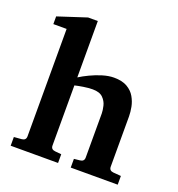

<svg xmlns="http://www.w3.org/2000/svg" viewBox="-123 -788 808 870"><g transform="rotate(20 281.5 -353.0)"><path d="M540 -19.5H313.5V-61.5L341.8 -64.5Q361.8 -66.4 361.8 -85.4V-297.9Q361.8 -312.5 356.9 -333.5Q352.1 -354.5 335.9 -370.6Q319.8 -386.7 286.1 -386.7Q266.6 -386.7 241.9 -382.8Q217.3 -378.9 201.7 -375V-85.4Q201.7 -66.4 221.7 -64.5L252.4 -61.5V-19.5H23.9V-61.5L61 -64.5Q81.1 -66.4 81.1 -85.4V-603.5H17.1V-640.6L154.8 -685.5H201.7V-413.6Q220.7 -425.8 247.6 -438.7Q274.4 -451.7 304 -460.7Q333.5 -469.7 358.9 -469.7Q398.9 -469.7 423.3 -455.3Q447.8 -440.9 460.4 -418.7Q473.1 -396.5 477.8 -372.3Q482.4 -348.1 482.4 -328.1V-85.4Q482.4 -66.4 502.4 -64.5L540 -61.5Z"/></g></svg>

Font: Annapurna SIL
Style: Bold
Weight: 700
Designer: Peter Martin, Annie Olsen
Foundry: SIL International
Version: Version 2.000